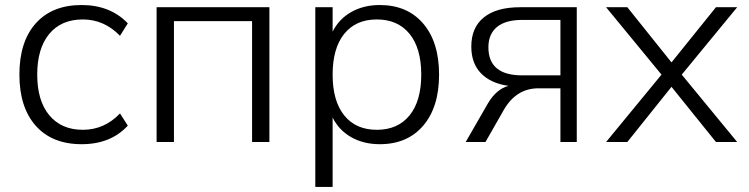

<svg xmlns="http://www.w3.org/2000/svg" viewBox="-20 -568 2995 768"><path d="M306.6 8.8Q188.5 8.8 123 -64.9Q57.6 -138.7 57.6 -269.5Q57.6 -401.4 123 -474.6Q188.5 -547.9 306.6 -547.9Q420.9 -547.9 491.2 -474.6L460 -424.8Q396.5 -490.2 311.5 -490.2Q224.6 -490.2 176.8 -432.1Q128.9 -374 128.9 -269.5Q128.9 -165 177.2 -106.9Q225.6 -48.8 311.5 -48.8Q397.5 -48.8 460 -114.3L491.2 -65.4Q422.9 8.8 306.6 8.8Z M606.4 0V-539.1H1057.6V0H988.3V-483.4H675.8V0Z M1499 -547.9Q1609.4 -547.9 1672.9 -473.6Q1736.3 -399.4 1736.3 -269.5Q1736.3 -139.6 1672.9 -65.4Q1609.4 8.8 1499 8.8Q1434.6 8.8 1385.3 -19Q1335.9 -46.9 1310.5 -97.7V179.7H1241.2V-539.1H1310.5V-441.4Q1335.9 -492.2 1385.3 -520Q1434.6 -547.9 1499 -547.9ZM1356.9 -432.6Q1310.5 -375 1310.5 -269.5Q1310.5 -164.1 1356.9 -106.4Q1403.3 -48.8 1487.3 -48.8Q1571.3 -48.8 1618.2 -106.4Q1665 -164.1 1665 -269.5Q1665 -375 1618.2 -432.6Q1571.3 -490.2 1487.3 -490.2Q1403.3 -490.2 1356.9 -432.6Z M1931.6 -154.3Q1964.8 -210.9 2013.7 -224.6Q1943.4 -234.4 1904.3 -274.4Q1865.2 -314.5 1865.2 -381.8Q1865.2 -458 1915.5 -498.5Q1965.8 -539.1 2060.5 -539.1H2287.1V0H2221.7V-214.8H2133.8Q2045.9 -214.8 1996.1 -129.9L1921.9 0H1842.8ZM1933.6 -378.9Q1933.6 -266.6 2068.4 -266.6H2221.7V-488.3H2068.4Q2002 -488.3 1967.8 -460Q1933.6 -431.6 1933.6 -378.9Z M2928.7 0H2843.8L2666 -220.7L2489.3 0H2404.3L2626 -269.5L2404.3 -539.1H2489.3L2666 -318.4L2843.8 -539.1H2928.7L2707 -269.5Z"/></svg>

Font: Min Sans Light
Style: Regular
Weight: 300
Designer: Jinseong-Kim, NotoSansCJK, Nunito
Foundry: Jinseong-Kim
Version: Version 1.400;Glyphs 3.1.2 (3151)